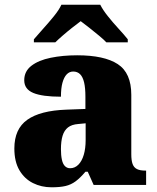

<svg xmlns="http://www.w3.org/2000/svg" viewBox="-20 -786 666 816"><path d="M199 10Q156 10 120 -8Q84 -26 62.5 -62.5Q41 -99 41 -155Q41 -238 96 -277Q151 -316 262 -320L343 -323V-375Q343 -412 337.5 -435.5Q332 -459 320.5 -470.5Q309 -482 291 -482Q275 -482 263.5 -470Q252 -458 245.5 -434.5Q239 -411 239 -375Q160 -375 121.5 -391Q83 -407 83 -445Q83 -483 113.5 -506.5Q144 -530 195.5 -540.5Q247 -551 308 -551Q423 -551 480.5 -513.5Q538 -476 538 -383V-131Q538 -104 543.5 -89Q549 -74 562 -67.5Q575 -61 597 -61H601V0H378L353 -56H343Q321 -30 301.5 -15.5Q282 -1 258.5 4.5Q235 10 199 10ZM278 -71Q298 -71 313 -86Q328 -101 336 -128Q344 -155 344 -191V-262L313 -259Q285 -257 269 -244.5Q253 -232 246 -209Q239 -186 239 -152Q239 -126 243 -107.5Q247 -89 256 -80Q265 -71 278 -71ZM124 -619Q140 -638 163.5 -664Q187 -690 209 -717Q231 -744 241 -766H406Q417 -744 438.5 -717Q460 -690 484 -664Q508 -638 523 -619V-606H432Q422 -617 401.5 -634Q381 -651 359.5 -668Q338 -685 323 -696Q308 -685 286.5 -668Q265 -651 245.5 -634Q226 -617 215 -606H124Z"/></svg>

Font: Noto Serif Gujarati Black
Style: Regular
Weight: 900
Version: Version 2.102